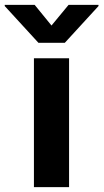

<svg xmlns="http://www.w3.org/2000/svg" viewBox="-83 -770 426 790"><path d="M56.6 -530.3H201.2V0H56.6ZM128.9 -665 199.2 -750H322.3V-745.1L183.6 -593.8H75.2L-63.5 -745.1V-750H59.6Z"/></svg>

Font: Pretendard JP
Style: Bold
Weight: 700
Designer: Base glyphs from Inter by Rasmus Andersson; Hangeul glyphs from Noto Sans CJK(Source Han Sans) by Jang Soo-young and Kan
Foundry: Kil Hyung-jin
Version: Version 1.309